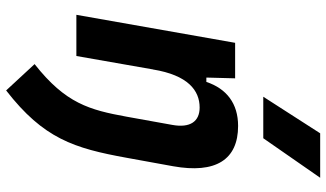

<svg xmlns="http://www.w3.org/2000/svg" viewBox="-239 -596 1064 626"><g transform="rotate(90 293.0 -283.0)"><path d="M28.3 0H162.6L206.5 -250.5V-249.5C225.1 -363.8 274.9 -401.9 330.6 -401.9C376 -401.9 397.9 -371.1 387.2 -312.5L360.4 -163.6C338.4 -43 317.4 35.2 189 136.2L274.9 229C432.1 106.9 463.4 7.8 494.6 -164.6L522 -315.4C546.9 -454.1 501 -527.3 390.6 -527.3C317.4 -527.3 269 -489.7 247.1 -423.8H232.9L235.4 -517.6H119.6ZM295.4 -609.4H430.7L559.6 -794.9H414.6Z"/></g></svg>

Font: Cascadia Mono PL
Style: Bold Italic
Weight: 700
Italic angle: -10°
Monospace: yes
Designer: Aaron Bell
Foundry: Saja Typeworks
Version: Version 2404.023